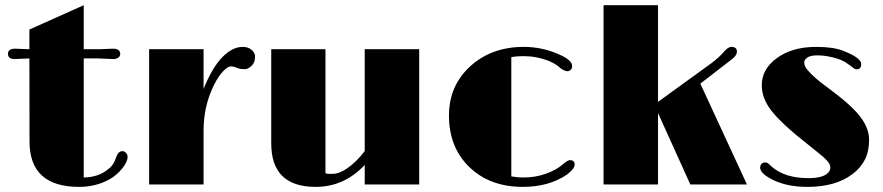

<svg xmlns="http://www.w3.org/2000/svg" viewBox="-20 -711 3403 740"><path d="M285.2 9.3Q93.8 9.3 93.8 -165.5L93.3 -485.8L37.1 -483.4Q10.7 -483.4 10.7 -503.4Q10.7 -523.4 39.1 -523.4L85.9 -521.5H93.3V-597.2L302.7 -690.9V-521.5H368.2L414.6 -523.4Q443.4 -523.4 443.4 -502.9Q443.4 -493.7 435.3 -488.5Q427.2 -483.4 417 -483.4L356.4 -485.8H302.7V-26.9Q359.9 -27.8 397.9 -59.6Q416 -73.2 423.6 -94.7Q431.2 -116.2 437.3 -122.3Q443.4 -128.4 451.7 -128.4Q460 -128.4 465.8 -121.8Q471.7 -115.2 471.7 -106.2Q471.7 -97.2 466.8 -86.2Q461.9 -75.2 452.1 -63Q430.2 -35.6 401.4 -19.5Q349.1 9.3 285.2 9.3Z M554.7 -521.5H764.6V-368.2Q798.3 -451.7 837.2 -491Q876 -530.3 915 -530.3Q937 -530.3 950 -518.8Q962.9 -507.3 962.9 -493.2Q962.9 -479 959 -470.7Q955.1 -462.4 948.7 -456.5Q935.5 -444.3 923.8 -444.3Q905.3 -444.3 896.5 -448.2Q881.3 -455.1 869.6 -455.1Q857.9 -455.1 839.8 -436.3Q821.8 -417.5 805.2 -384.3Q764.6 -303.2 764.6 -208.5V0H554.7Z M1196.8 9.3Q1025.4 9.3 1025.4 -158.2V-521.5H1234.4V-43.5Q1239.3 -41 1246.6 -41H1262.7Q1301.8 -41 1355.5 -93.8Q1371.6 -109.9 1385.7 -128.9V-521.5H1595.7V0H1385.7V-75.2Q1306.2 9.3 1196.8 9.3Z M1950.7 -31.2Q1973.6 -26.9 1996.8 -26.9Q2020 -26.9 2041.7 -30.5Q2063.5 -34.2 2083 -41Q2124.5 -55.7 2149.9 -78.1Q2168 -93.8 2176.3 -93.8Q2194.8 -93.8 2194.8 -77.1Q2194.8 -60.5 2164.6 -37.6Q2094.2 9.3 1995.6 9.3Q1867.2 9.3 1788.1 -67.9Q1710.4 -144 1710.4 -265.6Q1710.4 -380.9 1793 -456.1Q1875 -530.3 1999 -530.3Q2069.8 -530.3 2135.3 -501Q2185.1 -479.5 2185.1 -456.5Q2185.1 -446.8 2179.4 -441.7Q2173.8 -436.5 2167 -436.5Q2156.7 -436.5 2140.6 -447.8Q2108.9 -478 2046.4 -490.2Q2023.9 -494.6 1997.1 -494.6Q1970.2 -494.6 1950.7 -490.7Z M2306.2 -690.9H2516.1V-318.4L2721.7 -467.3Q2751 -489.3 2768.6 -509.8Q2786.1 -530.3 2798.3 -530.3Q2820.3 -530.3 2820.3 -512.2Q2820.3 -498.5 2803.7 -484.9L2679.2 -388.7L2858.9 0H2640.6L2516.1 -275.4V0H2306.2Z M2909.7 -65.4Q2909.7 -72.8 2914.8 -78.9Q2919.9 -85 2928.2 -85Q2936.5 -85 2941.9 -80.1Q2941.9 -80.1 2954.1 -68.8Q3004.9 -24.4 3096.2 -24.4Q3157.7 -24.4 3175.3 -49.8Q3180.2 -56.6 3180.2 -63.7Q3180.2 -70.8 3177.5 -77.4Q3174.8 -84 3166 -93.5Q3157.2 -103 3141.1 -116.2L3098.1 -150.9Q2991.7 -233.9 2952.1 -285.6Q2916 -333 2916 -382.3Q2916 -444.3 2973.1 -486.3Q3032.2 -530.3 3126 -530.3Q3191.9 -530.3 3230 -515.1Q3268.1 -500 3283.7 -487.5Q3299.3 -475.1 3299.3 -464.8Q3299.3 -443.8 3282.7 -443.8Q3274.9 -443.8 3268.3 -449.5Q3261.7 -455.1 3242.2 -468.5Q3222.7 -481.9 3190.4 -489.7Q3158.2 -497.6 3130.4 -497.6Q3102.5 -497.6 3091.1 -488.8Q3079.6 -480 3079.6 -471.4Q3079.6 -462.9 3083 -455.3Q3086.4 -447.8 3095.7 -437.5Q3117.2 -412.1 3164.6 -377.4Q3211.9 -342.8 3244.6 -314Q3277.3 -285.2 3295.9 -260.7Q3329.6 -216.8 3329.6 -171.9Q3329.6 -127 3313 -95Q3296.4 -63 3265.6 -40Q3200.7 9.3 3092.3 9.3Q3005.4 9.3 2947.3 -23.9Q2909.7 -44.9 2909.7 -65.4Z"/></svg>

Font: Limelight
Style: Regular
Weight: 400
Designer: Nicole Fally
Foundry: Nicole Fally
Version: Version 1.002